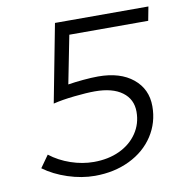

<svg xmlns="http://www.w3.org/2000/svg" viewBox="-79 -777 842 858"><g transform="rotate(-10 342.0 -348.0)"><path d="M280 -637 237 -419Q268 -424 306.5 -427.5Q345 -431 374 -431Q474 -431 532 -383.5Q590 -336 590 -258Q590 -184 551 -124Q512 -64 442 -30Q372 4 284 4Q224 4 161.5 -16.5Q99 -37 53 -71L92 -126Q133 -94 185.5 -76Q238 -58 290 -58Q356 -58 407 -82Q458 -106 487 -149Q516 -192 516 -246Q516 -303 472 -335.5Q428 -368 348 -368Q311 -368 254.5 -362Q198 -356 158 -346L226 -700H650L638 -637Z"/></g></svg>

Font: TypoPRO Montserrat Alternates
Style: Italic
Weight: 300
Italic angle: -11.3°
Designer: Julieta Ulanovsky
Foundry: Julieta Ulanovsky
Version: Version 6.001